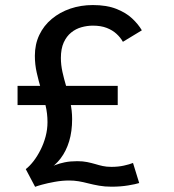

<svg xmlns="http://www.w3.org/2000/svg" viewBox="-20 -726 690 760"><path d="M49.5 -310V-386H446V-310ZM167.5 -52.5 82 -56.5Q97.5 -68.5 112.8 -88.2Q128 -108 140.5 -132.8Q153 -157.5 160.5 -185.5Q168 -213.5 168 -242.5Q168 -277 160.2 -309.2Q152.5 -341.5 142.5 -373Q133 -405 125.5 -437.8Q118 -470.5 118 -505Q118 -550.5 135.5 -587.5Q153 -624.5 184.8 -651Q216.5 -677.5 258.2 -691.8Q300 -706 347.5 -706Q402 -706 440.2 -691Q478.5 -676 503 -653Q527.5 -630 541.5 -606L466.5 -560.5Q457 -577.5 441.2 -592Q425.5 -606.5 402.5 -615.5Q379.5 -624.5 347.5 -624.5Q325 -624.5 302.5 -618.2Q280 -612 261.8 -597.2Q243.5 -582.5 232.2 -557.8Q221 -533 221 -496.5Q221 -469.5 227.2 -441.2Q233.5 -413 242 -384.5Q251 -353.5 258.2 -321Q265.5 -288.5 265.5 -254.5Q265.5 -206 253.8 -167Q242 -128 220 -99Q198 -70 167.5 -52.5ZM119 13.5 82 -56.5Q83 -56.5 92 -56.8Q101 -57 114.8 -57.2Q128.5 -57.5 143.5 -58.2Q158.5 -59 171 -59Q182 -66 198.2 -72.5Q214.5 -79 236.2 -83.5Q258 -88 285.5 -88Q308 -88 325 -84.5Q342 -81 357.5 -76.5Q372 -72 386.8 -68.8Q401.5 -65.5 421 -65.5Q448 -65.5 470.5 -70.5Q493 -75.5 506.5 -81L531 -1.5Q517.5 3 487.2 8Q457 13 421 13Q395 13 372.2 9Q349.5 5 328 -0.5Q309 -5.5 291 -8.5Q273 -11.5 253.5 -11.5Q225.5 -11.5 196.5 -6.2Q167.5 -1 146 5Q124.5 11 119 13.5Z"/></svg>

Font: Trispace Thin
Style: Regular
Weight: 400
Version: Version 1.210